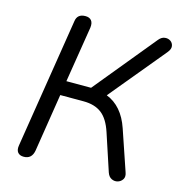

<svg xmlns="http://www.w3.org/2000/svg" viewBox="-107 -807 854 909"><g transform="rotate(15 320.5 -352.5)"><path d="M90 7Q70 7 60.5 -5Q51 -17 55 -40L156 -675Q161 -712 201 -712Q221 -712 230.5 -700Q240 -688 237 -665L193 -391H314L561 -692Q574 -708 590 -710Q606 -712 618 -704Q630 -696 632.5 -681Q635 -666 620 -648L395 -376Q474 -345 508 -245L575 -48Q583 -27 574.5 -13.5Q566 0 551 4.5Q536 9 521 2Q506 -5 499 -25L439 -207Q419 -268 385 -294Q351 -320 296 -320H182L137 -35Q129 7 90 7Z"/></g></svg>

Font: Nunito
Style: Italic
Weight: 400
Italic angle: -9°
Designer: Vernon Adams
Foundry: Vernon Adams
Version: Version 3.601; ttfautohint (v1.8.2.53-6de2)